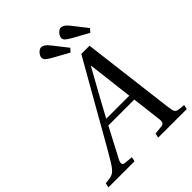

<svg xmlns="http://www.w3.org/2000/svg" viewBox="-268 -1032 1170 1170"><g transform="rotate(-45 317.5 -447.0)"><path d="M247.1 -846.2Q247.1 -862.3 261.5 -878.2Q275.9 -894 291 -894Q300.8 -894 311 -887.7Q321.3 -881.3 327.9 -874.3Q334.5 -867.2 344.2 -855L414.1 -766.1L395 -744.1L293.9 -799.8Q266.1 -815.9 256.6 -825.2Q247.1 -834.5 247.1 -846.2ZM417 -846.2Q417 -862.3 431.4 -878.2Q445.8 -894 460.9 -894Q470.7 -894 481 -887.7Q491.2 -881.3 497.8 -874.3Q504.4 -867.2 514.2 -855L584 -766.1L564.9 -744.1L463.9 -799.8Q436 -815.9 426.5 -825.2Q417 -834.5 417 -846.2ZM-22.9 0 -17.1 -28.8 16.1 -33.2Q40 -35.6 56.4 -48.6Q72.8 -61.5 96.2 -99.1Q112.8 -126 141.8 -176.8Q170.9 -227.5 212.2 -300.3Q253.4 -373 267.1 -397L435.1 -691.9H505.9L580.1 -89.8Q584 -57.1 591.1 -45.7Q598.1 -34.2 620.1 -32.2L658.2 -28.8L651.9 0H405.8L412.1 -28.8L464.8 -34.2Q480.5 -35.6 486.3 -43.9Q492.2 -52.2 490.2 -73.2L466.8 -267.1H243.2Q225.6 -235.4 140.1 -70.8Q126 -36.6 152.8 -34.2L208 -28.8L202.1 0ZM263.2 -305.2H461.9L426.8 -599.1H424.8Q323.2 -417.5 263.2 -305.2Z"/></g></svg>

Font: Linguistics Pro
Style: Italic
Weight: 400
Italic angle: -12°
Designer: Stefan Peev, Context Ltd
Foundry: Stefan Peev, Context Ltd
Version: Version 001.000